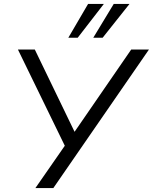

<svg xmlns="http://www.w3.org/2000/svg" viewBox="-20 -957 778 977"><path d="M160.1 0 318.9 -228.6V-196.6L71.2 -705H157.1L366.9 -270.9H348.8L647.7 -705H738L251.4 0ZM327.7 -765 428.2 -936.9H508.4L375.4 -765ZM454.6 -765 558.7 -936.9H638.9L502.3 -765Z"/></svg>

Font: Mulish ExtraLight
Style: Italic
Weight: 200
Italic angle: -9°
Designer: Vernon Adams
Foundry: Vernon Adams
Version: Version 3.603